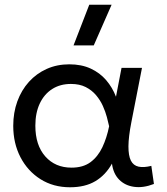

<svg xmlns="http://www.w3.org/2000/svg" viewBox="-20 -777 707 812"><path d="M276 15Q205.5 15 151.2 -19.2Q97 -53.5 66.5 -112.2Q36 -171 36 -245Q36 -300.5 53.2 -348Q70.5 -395.5 102.2 -430.8Q134 -466 177.5 -485.5Q221 -505 273 -505Q324.5 -505 363.5 -487Q402.5 -469 429 -438Q455.5 -407 470.5 -368L494 -490H580.5L535.5 -260Q523.5 -198.5 523.2 -158.5Q523 -118.5 533.5 -97.8Q544 -77 566 -72.2Q588 -67.5 620 -75.5L631 1Q586 18.5 547.5 13.2Q509 8 484 -17.2Q459 -42.5 453.5 -85Q426.5 -36.5 383.2 -10.8Q340 15 276 15ZM282.5 -68Q331.5 -68 362.8 -91.2Q394 -114.5 412.8 -154Q431.5 -193.5 441.5 -243Q438 -259 432 -281.8Q426 -304.5 415 -329Q404 -353.5 386.2 -374.5Q368.5 -395.5 342.5 -408.8Q316.5 -422 280 -422Q234.5 -422 200.8 -400.5Q167 -379 148.2 -339.2Q129.5 -299.5 129.5 -245.5Q129.5 -163 171.5 -115.5Q213.5 -68 282.5 -68ZM291 -585 357.5 -757H452L376.5 -585Z"/></svg>

Font: Geologica Cursive Light
Style: Regular
Weight: 300
Designer: Sindre Bremnes, Frode Helland
Foundry: Monokrom Skriftforlag AS
Version: Version 1.010;gftools[0.9.28]